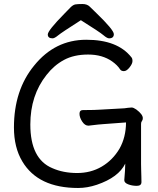

<svg xmlns="http://www.w3.org/2000/svg" viewBox="-20 -918 792 961"><path d="M384.8 -816.9Q287.6 -754.9 270.3 -740.5Q252.9 -726.1 243.2 -726.1Q219.2 -726.1 219.2 -745.6Q219.2 -765.1 301.8 -849.1Q321.8 -870.1 334 -882.1Q346.2 -894 357.7 -896Q369.1 -897.9 392.6 -897.9Q416 -897.9 429 -885Q441.9 -872.1 461.9 -853Q549.8 -768.1 549.8 -747.1Q549.8 -726.1 525.9 -726.1Q516.1 -726.1 497.6 -741.9Q479 -757.8 384.8 -816.9ZM688 -6.8Q688 12.2 664.6 12.2Q641.1 12.2 621.6 4.6Q602.1 -2.9 602.1 -16.1V-17.1Q606.9 -70.3 606.9 -99.1Q573.7 -30.3 464.8 6.8Q417 22.9 371.1 22.9Q170.9 22.9 91.8 -109.9Q49.8 -179.7 49.8 -279.8Q49.8 -466.8 150.9 -589.8Q254.9 -718.8 411.4 -719Q567.9 -719.2 637.2 -631.8Q643.1 -626 643.1 -612.5Q643.1 -599.1 628.4 -580.6Q613.8 -562 600.3 -562Q586.9 -562 581.1 -570.8Q567.9 -591.8 541 -610.8Q492.2 -645 421.1 -645Q350.1 -645 300 -617.9Q250 -590.8 212.9 -543Q131.8 -440.9 131.8 -294.9Q131.8 -122.1 242.2 -76.2Q296.4 -52.2 365.2 -52Q434.1 -51.8 489 -84Q543.9 -116.2 578.1 -173.8Q610.4 -231 610.8 -305.2L499 -296.9Q479 -295.9 423.8 -289.1H421.9Q404.8 -289.1 391.4 -309.6Q377.9 -330.1 377.9 -348.6Q377.9 -367.2 396 -367.2H410.2Q454.1 -367.2 480 -369.1L603 -376Q610.8 -377 620.4 -378.4Q629.9 -379.9 638.9 -379.9Q647.9 -379.9 662.1 -370.1Q695.3 -345.2 694.8 -326.2Q694.8 -317.4 690.4 -312.3Q686 -307.1 686 -297.9V-97.2Q686 -89.4 686.5 -71.3Q687 -53.2 687.5 -34.9Q688 -16.6 688 -6.8Z"/></svg>

Font: LXGW WenKai Screen R
Style: Regular
Weight: 400
Designer: Fontworks Inc.
Version: Version 1.235;May 31, 2022